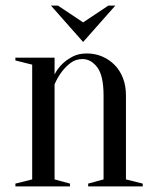

<svg xmlns="http://www.w3.org/2000/svg" viewBox="-20 -666 555 686"><path d="M35 0ZM95 -25V-435L35 -450V-460H175V-400Q185 -420 202 -437Q216 -451 238 -463Q260 -475 290 -475Q320 -475 345.5 -464Q371 -453 390 -433.5Q409 -414 419.5 -386.5Q430 -359 430 -325V-25L490 -10V0H295V-10L350 -25V-325Q350 -396 327.5 -425.5Q305 -455 275 -455Q250 -455 232 -441Q214 -427 201 -410Q186 -390 175 -365V-25L230 -10V0H35V-10ZM277 -586 367 -646H392L277 -516L162 -646H187Z"/></svg>

Font: Oranienbaum
Style: Regular
Weight: 400
Designer: Oleg Pospelov and Jovanny Lemonad
Foundry: Oleg Pospelov and jovanny Lemonad
Version: Version 1.001; ttfautohint (v0.91) -l 8 -r 50 -G 200 -x 0 -w